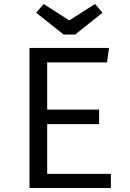

<svg xmlns="http://www.w3.org/2000/svg" viewBox="-20 -948 655 968"><path d="M217.9 -633.3V-395.4H479.5V-322.1H217.9V-71.3H539V0H128.7V-706.2H529.7L519.5 -633.3ZM459 -927.7 496.9 -884.1 359 -773.8H301L162.1 -884.1L200.5 -927.7L329.2 -845.1Z"/></svg>

Font: FiraCode Nerd Font
Style: Regular
Weight: 400
Designer: Carrois Corporate, Edenspiekermann AG, Nikita Prokopov
Foundry: Carrois Corporate, Edenspiekermann AG, Nikita Prokopov
Version: Version 6.002;Nerd Fonts 2.1.0